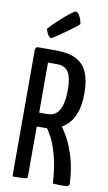

<svg xmlns="http://www.w3.org/2000/svg" viewBox="-101 -970 573 1021"><g transform="rotate(10 186.0 -460.0)"><path d="M71 -284Q56 -284 55 -289Q54 -294 54 -306V-681Q54 -684 54.5 -692Q55 -700 66 -700H159Q222 -700 263 -679.5Q304 -659 323.5 -615.5Q343 -572 343 -502Q343 -440 328.5 -398.5Q314 -357 288.5 -332Q263 -307 230 -295.5Q197 -284 160 -284ZM43 0V-684Q43 -684 45.5 -692Q48 -700 60 -700H108Q120 -700 122 -692Q124 -684 124 -684V-16Q124 -8 120.5 -5Q117 -2 100 -1Q83 0 43 0ZM309 2Q300 2 287.5 1.5Q275 1 261 0Q256 -86 240.5 -144.5Q225 -203 207.5 -237.5Q190 -272 177 -287Q164 -302 164 -302Q164 -302 162 -308Q160 -314 170 -320L214 -344Q226 -344 231 -335Q231 -335 247 -317Q263 -299 285 -260.5Q307 -222 326 -162Q345 -102 350 -18Q350 -7 344 -2.5Q338 2 309 2ZM122 -359H168Q196 -359 214.5 -373.5Q233 -388 243 -420.5Q253 -453 253 -506Q253 -544 246 -572Q239 -600 221.5 -614.5Q204 -629 174 -629H122ZM118 -760Q109 -760 102 -771Q95 -782 91 -793.5Q87 -805 87 -805Q104 -824 125.5 -844.5Q147 -865 168 -883Q189 -901 203.5 -911.5Q218 -922 221 -922Q235 -922 245.5 -900.5Q256 -879 258 -861Q253 -854 235 -840.5Q217 -827 195 -811Q173 -795 152 -781Q131 -767 118 -760Z"/></g></svg>

Font: Yanone Kaffeesatz ExtraLight
Style: Regular
Weight: 400
Version: Version 2.003